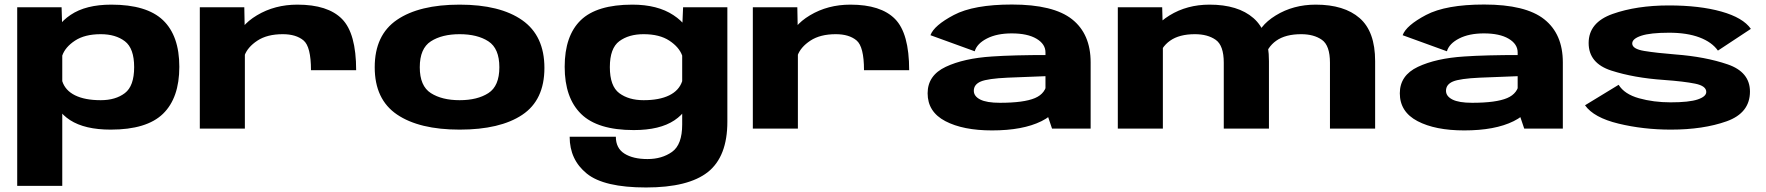

<svg xmlns="http://www.w3.org/2000/svg" viewBox="-20 -568 7801 848"><path d="M469 4.5Q354.5 4.5 289.5 -37.5Q224.5 -79.5 213.5 -151.5L255 -209.5Q268 -168.5 311.5 -147Q355 -125.5 425 -125.5Q490.5 -125.5 531.5 -156.8Q572.5 -188 572.5 -271.5Q572.5 -354.5 531.5 -385.8Q490.5 -417 425 -417Q354.5 -417 311.2 -388.5Q268 -360 255 -322.5L213.5 -389.5Q224.5 -457 291.8 -502.2Q359 -547.5 471.5 -547.5Q628 -547.5 700 -478.8Q772 -410 772 -273Q772 -135.5 700 -65.5Q628 4.5 469 4.5ZM56 -536H252L255 -438.5V253H56Z M1353.5 -258Q1353.5 -362 1320.5 -389.5Q1287.5 -417 1229 -417Q1160 -417 1116.8 -388.5Q1073.5 -360 1060 -322.5L1025.5 -389.5Q1036.5 -453.5 1115 -500.5Q1193.5 -547.5 1293.5 -547.5Q1428 -547.5 1490.5 -484.2Q1553 -421 1553 -258H1353.5ZM862.5 -536H1059L1061.5 -405.5V0H862.5Z M2010 4.5Q1832 4.5 1733.5 -62.2Q1635 -129 1635 -271Q1635 -413.5 1733.5 -480.5Q1832 -547.5 2010 -547.5Q2188.5 -547.5 2286.5 -478.8Q2384.5 -410 2384.5 -268Q2384.5 -126 2286.5 -60.8Q2188.5 4.5 2010 4.5ZM2010 -125.5Q2088.5 -125.5 2137 -156.8Q2185.5 -188 2185.5 -271Q2185.5 -354 2137 -385.5Q2088.5 -417 2010 -417Q1932 -417 1883 -385.5Q1834 -354 1834 -271Q1834 -188 1883 -156.8Q1932 -125.5 2010 -125.5Z M2833.5 260Q2647.5 260 2571.8 198.8Q2496 137.5 2496 36H2700Q2700 86.5 2738 110.5Q2776 134.5 2840 134.5Q2903.5 134.5 2948.2 102.8Q2993 71 2993 -18V-442L2997 -536H3192.5V-30.5Q3192.5 123.5 3106.5 191.8Q3020.5 260 2833.5 260ZM2779 6.5Q2619.5 6.5 2546.8 -64.5Q2474 -135.5 2474 -273Q2474 -410 2545 -478.8Q2616 -547.5 2773 -547.5Q2884 -547.5 2954.2 -501.2Q3024.5 -455 3034 -389.5L2993 -322.5Q2979.5 -360 2936.2 -388.5Q2893 -417 2822.5 -417Q2757 -417 2715.2 -386Q2673.5 -355 2673.5 -271.5Q2673.5 -187.5 2715.2 -156.5Q2757 -125.5 2822.5 -125.5Q2892.5 -125.5 2936 -147Q2979.5 -168.5 2993 -209.5L3034 -151.5Q3023 -79.5 2958.5 -36.5Q2894 6.5 2779 6.5Z M3796 -258Q3796 -362 3763 -389.5Q3730 -417 3671.5 -417Q3602.5 -417 3559.2 -388.5Q3516 -360 3502.5 -322.5L3468 -389.5Q3479 -453.5 3557.5 -500.5Q3636 -547.5 3736 -547.5Q3870.5 -547.5 3933 -484.2Q3995.5 -421 3995.5 -258H3796ZM3305 -536H3501.5L3504 -405.5V0H3305Z M4597.5 -86V-336.5Q4597.5 -373.5 4557.8 -397Q4518 -420.5 4448.5 -420.5Q4383 -420.5 4339 -398Q4295 -375.5 4285 -341.5L4089.5 -412.5Q4105 -455.5 4192.8 -501.8Q4280.5 -548 4449.5 -548Q4632.5 -548 4714.8 -483Q4797 -418 4797 -292.5V0H4626.5ZM4673.5 -152.5Q4662 -73.5 4579.8 -32.8Q4497.5 8 4361.5 8Q4233.5 8 4155.2 -33Q4077 -74 4077 -156Q4077 -235 4157 -272.8Q4237 -310.5 4361 -318.5Q4455 -325 4610 -325V-232Q4503 -228 4431 -225Q4342.5 -221 4311.8 -208Q4281 -195 4281 -167Q4281 -143 4309.2 -128.5Q4337.5 -114 4396.5 -114Q4502 -114 4551 -134.8Q4600 -155.5 4604.5 -206.5Z M5854 -291Q5854 -367 5818.5 -392Q5783 -417 5727 -417Q5657.5 -417 5616.8 -388.2Q5576 -359.5 5563 -306L5525.5 -386Q5537 -452 5614.5 -499.8Q5692 -547.5 5791 -547.5Q5917 -547.5 5985.2 -488Q6053.5 -428.5 6053.5 -298V0H5854ZM5385 -291Q5385 -367 5349.5 -392Q5314 -417 5257.5 -417Q5188.5 -417 5147.8 -388.2Q5107 -359.5 5094 -306L5056.5 -386Q5068 -452 5145.2 -499.8Q5222.5 -547.5 5322 -547.5Q5448 -547.5 5516.2 -488Q5584.5 -428.5 5584.5 -298V0H5385ZM4917 -536H5113L5116 -426V0H4917Z M6683 -86V-336.5Q6683 -373.5 6643.2 -397Q6603.5 -420.5 6534 -420.5Q6468.5 -420.5 6424.5 -398Q6380.5 -375.5 6370.5 -341.5L6175 -412.5Q6190.5 -455.5 6278.2 -501.8Q6366 -548 6535 -548Q6718 -548 6800.2 -483Q6882.5 -418 6882.5 -292.5V0H6712ZM6759 -152.5Q6747.5 -73.5 6665.2 -32.8Q6583 8 6447 8Q6319 8 6240.8 -33Q6162.5 -74 6162.5 -156Q6162.5 -235 6242.5 -272.8Q6322.5 -310.5 6446.5 -318.5Q6540.5 -325 6695.5 -325V-232Q6588.5 -228 6516.5 -225Q6428 -221 6397.2 -208Q6366.5 -195 6366.5 -167Q6366.5 -143 6394.8 -128.5Q6423 -114 6482 -114Q6587.5 -114 6636.5 -134.8Q6685.5 -155.5 6690 -206.5Z M7129 -193.5Q7154.5 -152 7219 -134Q7283.5 -116 7358.5 -116Q7440.5 -116 7478.2 -128.8Q7516 -141.5 7516 -162Q7516 -188.5 7467 -198.5Q7418 -208.5 7328 -215Q7197 -224 7096.8 -256.2Q6996.5 -288.5 6996.5 -378Q6996.5 -469 7102.5 -506.5Q7208.5 -544 7351 -544Q7486.5 -544 7582.5 -517Q7678.5 -490 7713 -440.5L7567.5 -344.5Q7541 -382 7486 -402.8Q7431 -423.5 7352 -423.5Q7269 -423.5 7229 -410.2Q7189 -397 7189 -376Q7189 -351.5 7243.2 -342.8Q7297.5 -334 7380 -327.5Q7511.5 -317.5 7610.2 -283.8Q7709 -250 7709 -163.5Q7709 -69 7605.8 -32.2Q7502.5 4.5 7360 4.5Q7238 4.5 7128.5 -22Q7019 -48.5 6980.5 -103Z"/></svg>

Font: Anybody Wide
Style: Bold
Weight: 700
Width: 7
Designer: Tyler Finck
Foundry: Etcetera Type Company
Version: Version 1.000; ttfautohint (v1.8)